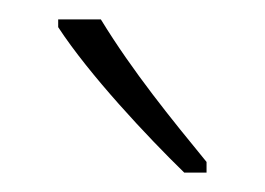

<svg xmlns="http://www.w3.org/2000/svg" viewBox="-20 -784 273 198"><path d="M84 -764H40V-756C72 -707 132 -643 170 -606H193V-617C157 -661 117 -710 84 -764Z"/></svg>

Font: Noto Sans Telugu ExtraCondensed ExtraLight
Style: Regular
Weight: 200
Width: 2
Designer: Jelle Bosma - Monotype Design Team
Foundry: Monotype Imaging Inc.
Version: Version 2.005